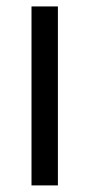

<svg xmlns="http://www.w3.org/2000/svg" viewBox="-20 -562 272 582"><path d="M75.5 0V-542.5H155.5V0Z"/></svg>

Font: Encode Sans
Style: Regular
Weight: 400
Designer: Multiple Designers
Foundry: Impallari Type
Version: Version 3.002; ttfautohint (v1.8.3) -l 8 -r 50 -G 200 -x 14 